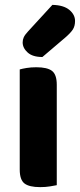

<svg xmlns="http://www.w3.org/2000/svg" viewBox="-20 -760 328 788"><path d="M145 8Q100 8 80.5 -7Q61 -22 61 -64V-475Q71 -478 89 -481Q107 -484 129 -484Q174 -484 193.5 -469Q213 -454 213 -412V0Q203 2 185 5Q167 8 145 8ZM195 -740Q241 -739 264.5 -719.5Q288 -700 288 -674Q288 -653 279 -639Q270 -625 248 -606L154 -526Q114 -526 93.5 -544.5Q73 -563 73 -586Q73 -597 77.5 -607Q82 -617 95 -631Z"/></svg>

Font: Baloo Paaji 2
Style: Bold
Weight: 700
Designer: Shuchita Grover, Noopur Datye and Ek Type
Foundry: Ek Type
Version: Version 1.640;hotconv 1.0.111;makeotfexe 2.5.65597; ttfautoh